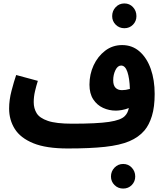

<svg xmlns="http://www.w3.org/2000/svg" viewBox="-20 -842 954 1116"><path d="M374 21Q248 21 173.5 -9.5Q99 -40 66 -92.5Q33 -145 33 -211Q33 -261 47 -314.5Q61 -368 74 -406L200 -372Q191 -344 183.5 -312Q176 -280 176 -248Q176 -212 193 -184Q210 -156 258 -139.5Q306 -123 400 -123Q544 -123 614 -133.5Q684 -144 706 -168Q714 -176 719.5 -186.5Q725 -197 729 -214Q709 -206 688.5 -202.5Q668 -199 653 -199Q614 -199 579 -215Q544 -231 522 -264.5Q500 -298 500 -350Q500 -410 524 -462Q548 -514 591 -547Q634 -580 690 -580Q749 -580 791.5 -542.5Q834 -505 856.5 -441Q879 -377 879 -296Q879 -220 863 -168Q847 -116 820 -84Q786 -44 731.5 -21Q677 2 590.5 11.5Q504 21 374 21ZM638 -375Q638 -346 651.5 -332Q665 -318 689 -318Q711 -318 735 -325Q733 -387 720.5 -424Q708 -461 684 -461Q664 -461 651 -434.5Q638 -408 638 -375ZM703 -678Q673 -678 652.5 -698.5Q632 -719 632 -748Q632 -779 652.5 -800.5Q673 -822 703 -822Q733 -822 753 -800.5Q773 -779 773 -748Q773 -719 753 -698.5Q733 -678 703 -678ZM696 254Q666 254 645.5 233.5Q625 213 625 184Q625 154 645.5 132.5Q666 111 696 111Q726 111 746 132.5Q766 154 766 184Q766 213 746 233.5Q726 254 696 254Z"/></svg>

Font: Noto Sans Arabic ExtCond ExtBd
Style: Regular
Weight: 800
Width: 2
Designer: Monotype Design Team, Nadine Chahine, Nizar Qandah and Khaled Hosny
Foundry: Monotype Imaging Inc.
Version: Version 2.012; ttfautohint (v1.8.4.7-5d5b)